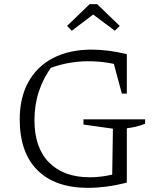

<svg xmlns="http://www.w3.org/2000/svg" viewBox="-20 -898 762 925"><path d="M404 7Q246 7 160.5 -78Q75 -163 75 -323Q75 -427 116.5 -502.5Q158 -578 236 -618.5Q314 -659 422 -659Q459 -659 503 -653.5Q547 -648 591 -637L574 -579Q532 -591 490 -597Q448 -603 405 -603Q350 -603 295.5 -591.5Q241 -580 190 -557L231 -580Q189 -523 167.5 -458Q146 -393 146 -319Q146 -186 216.5 -115Q287 -44 412 -44Q449 -44 489.5 -50.5Q530 -57 575 -70L591 -18Q539 -5 492.5 1Q446 7 404 7ZM520 -18 524 -278 382 -298V-323H679V-302Q660 -294 638 -288.5Q616 -283 591 -280V-18ZM567 -447 516 -637H591V-447ZM448 -878 557 -773 533 -750 429 -828 326 -750 303 -773 412 -878Z"/></svg>

Font: Piazzolla 24pt Light
Style: Regular
Weight: 300
Designer: Juan Pablo del Peral
Foundry: Huerta Tipografica
Version: Version 2.005